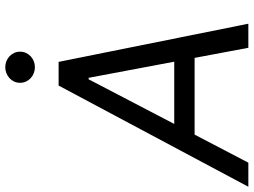

<svg xmlns="http://www.w3.org/2000/svg" viewBox="-158 -834 972 736"><g transform="rotate(-90 328.0 -466.0)"><path d="M367.9 -727.3H458.8L605.1 0H512.8L474.1 -206H180L72.4 0H-19.9ZM220.9 -284.1H459.5L397.7 -612.2H392ZM438.2 -931.8Q450.3 -931.8 461.1 -927.6Q471.9 -923.3 480.1 -915.7Q488.3 -908 493.1 -897.7Q497.9 -887.4 497.9 -875Q497.9 -862.9 493.1 -852.5Q488.3 -842 480.1 -834.3Q471.9 -826.7 461.1 -822.4Q450.3 -818.2 438.2 -818.2Q426.5 -818.2 415.7 -822.4Q404.8 -826.7 396.5 -834.3Q388.1 -842 383.3 -852.5Q378.6 -862.9 378.6 -875Q378.6 -887.4 383.3 -897.7Q388.1 -908 396.5 -915.7Q404.8 -923.3 415.7 -927.6Q426.5 -931.8 438.2 -931.8Z"/></g></svg>

Font: Inter P
Style: Italic
Weight: 400
Italic angle: -9.40001°
Designer: Rasmus Andersson
Foundry: rsms
Version: Version 3.018;git-588b23468